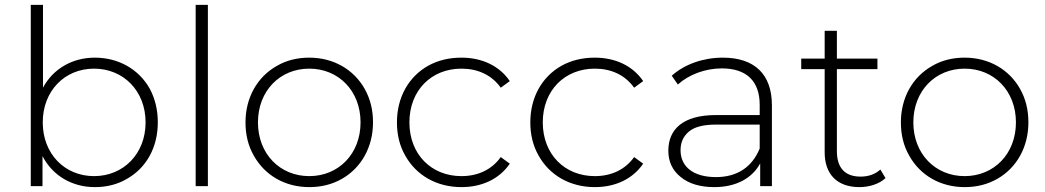

<svg xmlns="http://www.w3.org/2000/svg" viewBox="-20 -762 4279 786"><path d="M106 0H154V-123C195 -43 275 4 368 4C417 4 461 -7 500 -30C579 -75 626 -158 626 -261C626 -312 615 -358 593 -399C548 -479 465 -526 368 -526C276 -526 197 -480 156 -403V-742H106ZM155 -261C155 -390 245 -481 365 -481C485 -481 576 -390 576 -261C576 -132 485 -41 365 -41C245 -41 155 -132 155 -261Z M781 0H831V-742H781Z M985 -261C985 -210 996 -165 1019 -125C1064 -44 1147 4 1246 4C1295 4 1340 -7 1380 -30C1459 -75 1507 -160 1507 -261C1507 -312 1496 -357 1473 -398C1428 -478 1345 -526 1246 -526C1197 -526 1152 -515 1113 -492C1033 -447 985 -362 985 -261ZM1036 -261C1036 -390 1126 -481 1246 -481C1366 -481 1456 -390 1456 -261C1456 -132 1366 -41 1246 -41C1126 -41 1036 -132 1036 -261Z M1639 -125C1684 -44 1768 4 1869 4C1953 4 2024 -29 2067 -92L2030 -119C1993 -67 1936 -41 1869 -41C1746 -41 1656 -130 1656 -261C1656 -392 1746 -481 1869 -481C1936 -481 1993 -455 2030 -403L2067 -430C2024 -493 1953 -526 1869 -526C1818 -526 1773 -515 1733 -493C1653 -448 1605 -364 1605 -261C1605 -210 1616 -165 1639 -125Z M2185 -125C2230 -44 2314 4 2415 4C2499 4 2570 -29 2613 -92L2576 -119C2539 -67 2482 -41 2415 -41C2292 -41 2202 -130 2202 -261C2202 -392 2292 -481 2415 -481C2482 -481 2539 -455 2576 -403L2613 -430C2570 -493 2499 -526 2415 -526C2364 -526 2319 -515 2279 -493C2199 -448 2151 -364 2151 -261C2151 -210 2162 -165 2185 -125Z M2767 -37C2800 -10 2846 4 2904 4C2993 4 3059 -32 3092 -93V0H3140V-331C3140 -459 3068 -526 2939 -526C2859 -526 2782 -499 2730 -452L2755 -416C2799 -456 2866 -482 2935 -482C3036 -482 3090 -430 3090 -333V-291H2911C2775 -291 2716 -232 2716 -145C2716 -100 2733 -64 2767 -37ZM2801 -224C2824 -243 2861 -252 2912 -252H3090V-154C3059 -78 2998 -37 2911 -37C2819 -37 2766 -79 2766 -147C2766 -180 2778 -205 2801 -224Z M3260 -522V-479H3356V-138C3356 -49 3407 4 3498 4C3539 4 3580 -9 3605 -33L3584 -68C3563 -49 3536 -39 3503 -39C3439 -39 3406 -75 3406 -143V-479H3572V-522H3406V-636H3356V-522Z M3668 -261C3668 -210 3679 -165 3702 -125C3747 -44 3830 4 3929 4C3978 4 4023 -7 4063 -30C4142 -75 4190 -160 4190 -261C4190 -312 4179 -357 4156 -398C4111 -478 4028 -526 3929 -526C3880 -526 3835 -515 3796 -492C3716 -447 3668 -362 3668 -261ZM3719 -261C3719 -390 3809 -481 3929 -481C4049 -481 4139 -390 4139 -261C4139 -132 4049 -41 3929 -41C3809 -41 3719 -132 3719 -261Z"/></svg>

Font: Montserrat Light
Style: Regular
Weight: 300
Designer: Julieta Ulanovsky
Foundry: Julieta Ulanovsky
Version: Version 7.200